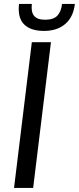

<svg xmlns="http://www.w3.org/2000/svg" viewBox="-20 -924 388 944"><path d="M143 0H49L136.5 -716.5H230.5ZM196 -772Q130.5 -772 98.2 -804.5Q66 -837 73.5 -904.5H136.5Q134.5 -886 136.8 -871.8Q139 -857.5 146.5 -847.5Q154 -837.5 167.5 -832.2Q181 -827 202 -827Q243.5 -827 262.2 -847.2Q281 -867.5 285 -904.5H348Q341 -841 301.2 -806.5Q261.5 -772 196 -772Z"/></svg>

Font: Lato 2
Style: Italic
Weight: 400
Italic angle: -7°
Designer: Lukasz Dziedzic with Adam Twardoch and Botio Nikoltchev
Foundry: tyPoland Lukasz Dziedzic
Version: Version 2.015; 2015-08-06; http://www.latofonts.com/